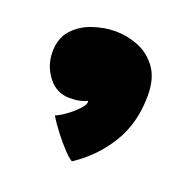

<svg xmlns="http://www.w3.org/2000/svg" viewBox="-77 -259 488 504"><g transform="rotate(20 167.0 -7.0)"><path d="M174 173Q167 170.5 151 153.8Q135 137 118 115Q101 93 90.5 75Q102.5 70.5 118.8 58.8Q135 47 147.5 33.8Q160 20.5 160 13Q160 10.5 159 9.5Q151 13.5 139.8 16.2Q128.5 19 110.5 19Q74 19 50.8 -11.2Q27.5 -41.5 27.5 -79.5Q27.5 -118.5 49.2 -142.2Q71 -166 103 -176.5Q135 -187 165.5 -187Q197.5 -187 228.8 -174.8Q260 -162.5 281 -134Q302 -105.5 302 -57Q302 19.5 267 77Q232 134.5 174 173Z"/></g></svg>

Font: Grandstander Black
Style: Regular
Weight: 900
Designer: Tyler Finck
Foundry: Etcetera Type Co
Version: Version 1.200; ttfautohint (v1.8.3)